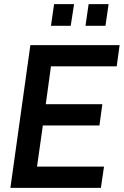

<svg xmlns="http://www.w3.org/2000/svg" viewBox="-20 -903 595 923"><path d="M30 0 126 -686H555L541 -584H225L200 -402H472L458 -300H186L158 -102H480L465 0ZM391 -779 406 -883H502L487 -779ZM225 -779 240 -883H336L320 -779Z"/></svg>

Font: Archivo Narrow SemiBold
Style: Italic
Weight: 600
Italic angle: -8°
Designer: Hector Gatti
Foundry: Omnibus-Type
Version: Version 3.002